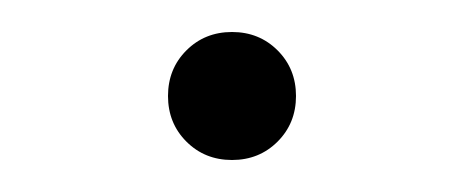

<svg xmlns="http://www.w3.org/2000/svg" viewBox="-20 -320 290 120"><path d="M125 -220Q108 -220 96.5 -231.5Q85 -243 85 -260Q85 -277 96.5 -288.5Q108 -300 125 -300Q142 -300 153.5 -288.5Q165 -277 165 -260Q165 -243 153.5 -231.5Q142 -220 125 -220Z"/></svg>

Font: Retni Sans Light
Style: Regular
Weight: 300
Designer: Vitaly Kuzmin
Foundry: ParaType Ltd.
Version: Version 1.00;March 2, 2019;FontCreator 11.5.0.2425 64-bit; t